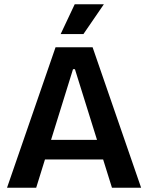

<svg xmlns="http://www.w3.org/2000/svg" viewBox="-20 -882 696 902"><path d="M13 0 241 -660H415L643 0H506L332 -557H323L150 0ZM132 -133V-225H540V-133ZM372 -722H265L331 -862H468Z"/></svg>

Font: Bricolage Grotesque 60pt SemiBold
Style: Regular
Weight: 600
Version: Version 1.001;gftools[0.9.33.dev8+g029e19f]